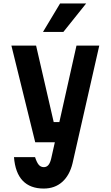

<svg xmlns="http://www.w3.org/2000/svg" viewBox="-20 -874 640 1112"><path d="M46 -610H189L291 -167H360L335 -50H184ZM555 -610 400 72Q383 142 340 180Q297 218 233 218Q155 218 111.5 172.5Q68 127 61 36H183Q193 67 204.5 80.5Q216 94 234 94Q250 94 260.5 81.5Q271 69 277 42L423 -610ZM229 -689 328 -854H479L347 -689Z"/></svg>

Font: Martian Mono Condensed SemiBold
Style: Regular
Weight: 600
Width: 3
Designer: Roman Shamin
Foundry: Evil Martians
Version: Version 1.000